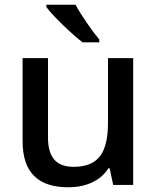

<svg xmlns="http://www.w3.org/2000/svg" viewBox="-20 -786 667 816"><path d="M301 -766H177V-756C204 -719 284 -642 331 -606H402V-618C371 -655 325 -721 301 -766ZM546 -539H439V-267C439 -144 404 -77 293 -77C218 -77 184 -118 184 -202V-539H76V-186C76 -49 146 10 271 10C340 10 406 -15 441 -71H446L461 0H546Z"/></svg>

Font: Noto Sans Canadian Aboriginal Medium
Style: Regular
Weight: 500
Designer: Monotype Design Team, Typotheque's Kevin King
Foundry: Monotype Imaging Inc.
Version: Version 2.004